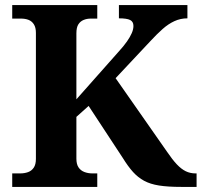

<svg xmlns="http://www.w3.org/2000/svg" viewBox="-20 -734 792 754"><path d="M28 0V-53H59Q76 -53 90 -58Q104 -63 112.5 -75.5Q121 -88 121 -110V-605Q121 -626 113 -638.5Q105 -651 92 -656Q79 -661 62 -661H28V-714H362V-661H337Q321 -661 308 -655.5Q295 -650 287.5 -638Q280 -626 280 -603V-344L444 -529Q466 -553 478.5 -571Q491 -589 497.5 -604Q504 -619 504 -632Q504 -649 491 -655.5Q478 -662 447 -662V-714H716V-662Q689 -662 665 -651Q641 -640 618.5 -620Q596 -600 572 -574L434 -427L636 -138Q657 -107 674.5 -88.5Q692 -70 709.5 -61.5Q727 -53 748 -53H752V0H692Q639 0 604.5 -5.5Q570 -11 546 -24Q522 -37 502.5 -58.5Q483 -80 462 -114L328 -318L280 -275V-111Q280 -89 288.5 -76.5Q297 -64 311.5 -58.5Q326 -53 343 -53H362V0Z"/></svg>

Font: Noto Serif Khmer
Style: Bold
Weight: 700
Version: Version 2.003